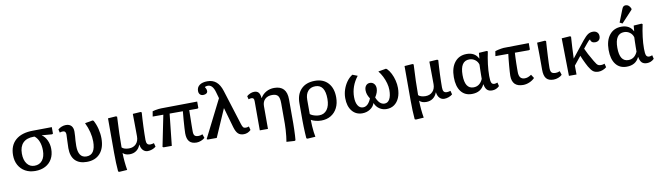

<svg xmlns="http://www.w3.org/2000/svg" viewBox="-45 -1600 8996 2613"><g transform="rotate(-10 4452.5 -294.0)"><path d="M321 14Q242 14 183 -19Q124 -52 91 -111.5Q58 -171 58 -250Q58 -384 142 -457.5Q226 -531 381 -532L644 -535V-445L630 -438L491 -449V-447Q533 -420 559 -364.5Q585 -309 585 -244Q585 -165 552.5 -107Q520 -49 460.5 -17.5Q401 14 321 14ZM322 -58Q392 -58 431 -107.5Q470 -157 470 -243Q470 -312 449.5 -365.5Q429 -419 390 -449H376Q281 -449 230.5 -398Q180 -347 180 -250Q180 -162 218.5 -110Q257 -58 322 -58Z M1033 14Q927 14 871.5 -44Q816 -102 816 -213Q816 -269 819.5 -318Q823 -367 823 -402Q823 -451 782 -451Q759 -451 738 -443L727 -488Q748 -507 777.5 -518.5Q807 -530 837 -530Q885 -530 911 -502Q937 -474 937 -422Q937 -386 934.5 -358Q932 -330 929.5 -299.5Q927 -269 927 -225Q927 -60 1041 -60Q1165 -60 1165 -246Q1165 -307 1148 -375.5Q1131 -444 1099 -509L1206 -528L1220 -520Q1250 -465 1266.5 -398.5Q1283 -332 1283 -267Q1283 -134 1217 -60Q1151 14 1033 14Z M1443 224 1428 216Q1423 160 1420.5 95Q1418 30 1418 -46Q1418 -67 1418 -131.5Q1418 -196 1418 -295Q1418 -394 1418 -520L1530 -528L1544 -520Q1537 -406 1534 -294Q1531 -182 1531 -98Q1545 -83 1571.5 -75Q1598 -67 1629 -67Q1690 -67 1727 -105.5Q1764 -144 1764 -209Q1764 -236 1763.5 -286.5Q1763 -337 1762.5 -398.5Q1762 -460 1761 -521L1870 -528L1884 -520Q1881 -478 1878 -427.5Q1875 -377 1873 -325Q1871 -273 1870 -226Q1869 -179 1869 -144Q1869 -105 1882 -87.5Q1895 -70 1924 -70Q1947 -70 1975 -79L1988 -28Q1966 -9 1935 2Q1904 13 1875 13Q1836 13 1809.5 -15Q1783 -43 1777 -92H1774Q1756 -42 1717.5 -14.5Q1679 13 1626 13Q1565 13 1533 -20H1531Q1532 38 1537.5 97.5Q1543 157 1553 217Z M2550 14Q2482 14 2449.5 -23Q2417 -60 2417 -137Q2417 -161 2420 -210Q2423 -259 2427.5 -319Q2432 -379 2438 -438H2255L2208 0H2095L2081 -8L2168 -438H2021L2033 -509Q2049 -514 2072 -518.5Q2095 -523 2117.5 -525.5Q2140 -528 2155 -528L2653 -534V-445L2639 -438H2526Q2525 -361 2524 -314Q2523 -267 2522.5 -239Q2522 -211 2522 -190Q2522 -169 2522 -144Q2522 -103 2537 -86.5Q2552 -70 2590 -70Q2603 -70 2614.5 -72.5Q2626 -75 2646 -83L2664 -30Q2643 -11 2611 1.5Q2579 14 2550 14Z M3287 -78 3300 -27Q3257 14 3202 14Q3152 14 3123.5 -13Q3095 -40 3076 -104L2997 -381H2995L2829 0H2705L2691 -8L2953 -528L2928 -616Q2899 -721 2832 -721Q2804 -721 2790 -709Q2803 -689 2807 -677Q2811 -665 2811 -651Q2811 -632 2794.5 -620Q2778 -608 2750 -608Q2722 -608 2705.5 -625.5Q2689 -643 2689 -674Q2689 -725 2728 -753.5Q2767 -782 2837 -782Q2910 -782 2958.5 -741Q3007 -700 3034 -614L3186 -130Q3197 -94 3208.5 -81.5Q3220 -69 3243 -69Q3265 -69 3287 -78Z M3865 224 3754 217Q3760 184 3764.5 141.5Q3769 99 3772 54.5Q3775 10 3775 -29V-313Q3775 -387 3752 -416Q3729 -445 3672 -445Q3610 -445 3573.5 -410.5Q3537 -376 3537 -315V0H3424V-402Q3424 -429 3415.5 -440Q3407 -451 3388 -451Q3372 -451 3347 -443L3336 -488Q3358 -507 3385 -518.5Q3412 -530 3439 -530Q3479 -530 3499 -506.5Q3519 -483 3524 -430H3527Q3555 -479 3605 -507Q3655 -535 3716 -535Q3889 -535 3889 -346V-16Q3889 21 3887.5 65.5Q3886 110 3884 151Q3882 192 3879 217Z M4044 224 4029 216Q4026 182 4024 139Q4022 96 4020.5 52.5Q4019 9 4019 -28V-269Q4019 -393 4087.5 -463.5Q4156 -534 4279 -534Q4394 -534 4460 -461.5Q4526 -389 4526 -263Q4526 -179 4494.5 -117Q4463 -55 4406 -20.5Q4349 14 4271 14Q4235 14 4194.5 4Q4154 -6 4134 -20H4132Q4132 20 4135 65Q4138 110 4143 150.5Q4148 191 4154 217ZM4257 -61Q4326 -61 4365.5 -114Q4405 -167 4405 -262Q4405 -460 4272 -460Q4206 -460 4169 -417Q4132 -374 4132 -298V-101Q4142 -91 4163 -81.5Q4184 -72 4209.5 -66.5Q4235 -61 4257 -61Z M4840 14Q4751 14 4698 -52Q4645 -118 4645 -230Q4645 -290 4664 -347Q4683 -404 4716.5 -451Q4750 -498 4796 -527L4865 -500Q4766 -373 4766 -222Q4766 -149 4792 -106.5Q4818 -64 4864 -64Q4933 -64 4976 -168Q4954 -202 4945 -229.5Q4936 -257 4936 -287Q4936 -327 4956.5 -351.5Q4977 -376 5011 -376Q5046 -376 5068 -351Q5090 -326 5090 -287Q5090 -260 5080 -231Q5070 -202 5048 -168Q5068 -118 5096 -91Q5124 -64 5161 -64Q5206 -64 5231 -109Q5256 -154 5256 -236Q5256 -280 5242.5 -329.5Q5229 -379 5205.5 -425.5Q5182 -472 5152 -509L5260 -528L5274 -520Q5304 -490 5327 -444.5Q5350 -399 5363 -346Q5376 -293 5376 -243Q5376 -165 5351.5 -107.5Q5327 -50 5282 -18Q5237 14 5176 14Q5121 14 5077.5 -15Q5034 -44 5014 -95H5011Q4995 -47 4947 -16.5Q4899 14 4840 14Z M5541 224 5526 216Q5521 160 5518.5 95Q5516 30 5516 -46Q5516 -67 5516 -131.5Q5516 -196 5516 -295Q5516 -394 5516 -520L5628 -528L5642 -520Q5635 -406 5632 -294Q5629 -182 5629 -98Q5643 -83 5669.5 -75Q5696 -67 5727 -67Q5788 -67 5825 -105.5Q5862 -144 5862 -209Q5862 -236 5861.5 -286.5Q5861 -337 5860.5 -398.5Q5860 -460 5859 -521L5968 -528L5982 -520Q5979 -478 5976 -427.5Q5973 -377 5971 -325Q5969 -273 5968 -226Q5967 -179 5967 -144Q5967 -105 5980 -87.5Q5993 -70 6022 -70Q6045 -70 6073 -79L6086 -28Q6064 -9 6033 2Q6002 13 5973 13Q5934 13 5907.5 -15Q5881 -43 5875 -92H5872Q5854 -42 5815.5 -14.5Q5777 13 5724 13Q5663 13 5631 -20H5629Q5630 38 5635.5 97.5Q5641 157 5651 217Z M6354 14Q6257 14 6203.5 -56Q6150 -126 6150 -253Q6150 -384 6210.5 -459.5Q6271 -535 6376 -535Q6490 -535 6535 -444H6537L6544 -521L6653 -528L6667 -520Q6648 -432 6637.5 -347Q6627 -262 6627 -187Q6627 -119 6638 -94Q6649 -69 6680 -69Q6687 -69 6699 -72Q6711 -75 6722 -79L6734 -28Q6691 14 6634 14Q6589 14 6564.5 -9.5Q6540 -33 6530 -88H6527Q6480 14 6354 14ZM6392 -71Q6479 -71 6520 -165Q6520 -190 6520.5 -227Q6521 -264 6522 -301Q6523 -338 6524 -362Q6513 -404 6478 -430Q6443 -456 6399 -456Q6272 -456 6272 -261Q6272 -71 6392 -71Z M7062 14Q6910 14 6910 -139Q6910 -159 6912.5 -195.5Q6915 -232 6918.5 -276Q6922 -320 6926.5 -362.5Q6931 -405 6935 -438H6757L6768 -505Q6784 -511 6806.5 -516Q6829 -521 6850.5 -524.5Q6872 -528 6886 -529L7235 -534V-445L7220 -438H7026Q7024 -407 7022.5 -369.5Q7021 -332 7020 -294Q7019 -256 7019 -223.5Q7019 -191 7019 -172Q7019 -71 7099 -71Q7121 -71 7142.5 -78.5Q7164 -86 7191 -104L7223 -54Q7193 -23 7149.5 -4.5Q7106 14 7062 14Z M7482 14Q7414 14 7382.5 -24Q7351 -62 7351 -145Q7351 -195 7351 -250.5Q7351 -306 7350.5 -358.5Q7350 -411 7349 -453.5Q7348 -496 7348 -520L7458 -528L7472 -520Q7469 -479 7466 -425.5Q7463 -372 7460 -317.5Q7457 -263 7455.5 -218.5Q7454 -174 7454 -152Q7454 -106 7470 -88.5Q7486 -71 7527 -71Q7553 -71 7584 -84L7601 -31Q7579 -10 7547 2Q7515 14 7482 14Z M8105 14Q8059 14 8031 -6.5Q8003 -27 7972 -81Q7962 -98 7947.5 -127.5Q7933 -157 7918.5 -188.5Q7904 -220 7896 -242L7800 -123L7801 0H7696L7688 -520L7803 -528L7817 -520Q7812 -440 7807.5 -369.5Q7803 -299 7801 -220L7976 -440Q8020 -494 8050.5 -514.5Q8081 -535 8120 -535Q8157 -535 8178.5 -514.5Q8200 -494 8200 -460Q8200 -426 8180.5 -407Q8161 -388 8127 -388Q8100 -388 8083.5 -401.5Q8067 -415 8065 -438Q8047 -432 8014 -389L7964 -328Q7977 -297 8003 -247.5Q8029 -198 8062 -143Q8080 -112 8092.5 -96Q8105 -80 8118.5 -74.5Q8132 -69 8153 -69Q8180 -69 8202 -79L8215 -28Q8193 -9 8162.5 2.5Q8132 14 8105 14Z M8493 14Q8396 14 8342.5 -56Q8289 -126 8289 -253Q8289 -384 8349.5 -459.5Q8410 -535 8515 -535Q8629 -535 8674 -444H8676L8683 -521L8792 -528L8806 -520Q8787 -432 8776.5 -347Q8766 -262 8766 -187Q8766 -119 8777 -94Q8788 -69 8819 -69Q8826 -69 8838 -72Q8850 -75 8861 -79L8873 -28Q8830 14 8773 14Q8728 14 8703.5 -9.5Q8679 -33 8669 -88H8666Q8619 14 8493 14ZM8531 -71Q8618 -71 8659 -165Q8659 -190 8659.5 -227Q8660 -264 8661 -301Q8662 -338 8663 -362Q8652 -404 8617 -430Q8582 -456 8538 -456Q8411 -456 8411 -261Q8411 -71 8531 -71ZM8538 -575 8501 -594 8567 -761Q8577 -790 8589.5 -801Q8602 -812 8623 -812Q8667 -812 8692 -756V-740Z"/></g></svg>

Font: Literata 7pt Medium
Style: Regular
Weight: 500
Designer: Latin by Veronika Burian and Jose Scaglione. Greek by Irene Vlachou. Cyrillic by Vera Evstafieva.
Foundry: TypeTogether
Version: Version 3.002